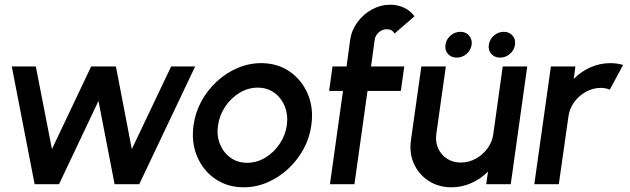

<svg xmlns="http://www.w3.org/2000/svg" viewBox="-20 -782 2674 815"><path d="M230.5 0H127L30 -500H132L200.5 -149L367 -500H472L539.5 -149L706.5 -500H808.5L571 0H466.5L398 -353.5Z M1014.5 13Q945.5 13 893.8 -22.5Q842 -58 816.8 -117.8Q791.5 -177.5 801.5 -250Q809 -305 835.2 -352.8Q861.5 -400.5 901 -436.8Q940.5 -473 988.8 -493.5Q1037 -514 1088.5 -514Q1157.5 -514 1209.2 -478.5Q1261 -443 1286.5 -383Q1312 -323 1301.5 -250Q1294 -195.5 1267.8 -148Q1241.5 -100.5 1202 -64.2Q1162.5 -28 1114.5 -7.5Q1066.5 13 1014.5 13ZM1029 -91Q1070.5 -91 1106.5 -113Q1142.5 -135 1167 -171.2Q1191.5 -207.5 1197.5 -250Q1203.5 -293.5 1189 -330Q1174.5 -366.5 1144.5 -388.2Q1114.5 -410 1074 -410Q1033 -410 996.8 -388Q960.5 -366 936 -329.5Q911.5 -293 905.5 -250Q899 -205.5 914 -169.5Q929 -133.5 959 -112.2Q989 -91 1029 -91Z M1570.5 -613.5 1555 -500H1696L1681.5 -396H1540L1484.5 0H1380.5L1436 -396H1377L1391.5 -500H1451L1466.5 -613.5Q1472.5 -654.5 1497.5 -688.2Q1522.5 -722 1559 -742Q1595.5 -762 1637 -762Q1666.5 -762 1693.5 -750Q1720.5 -738 1739.5 -713L1654.5 -639.5Q1645 -658 1621.5 -658Q1603 -658 1588.2 -645Q1573.5 -632 1570.5 -613.5Z M1724.5 -187.5 1768.5 -500H1872.5L1832 -213Q1827.5 -179.5 1840 -152Q1852.5 -124.5 1877.8 -108.2Q1903 -92 1936 -92Q1969.5 -92 1999.2 -108.2Q2029 -124.5 2049.2 -152Q2069.5 -179.5 2074 -213L2114 -500H2218L2148 0H2044L2051.5 -54Q2021.5 -23 1981 -5Q1940.5 13 1897 13Q1841.5 13 1799.8 -14Q1758 -41 1737.2 -86.5Q1716.5 -132 1724.5 -187.5ZM1919 -537.5Q1895.5 -537.5 1881.5 -553Q1867.5 -568.5 1871 -592Q1874 -615 1892.5 -631Q1911 -647 1934.5 -647Q1957.5 -647 1971.2 -631Q1985 -615 1982 -592Q1978.5 -568.5 1960.2 -553Q1942 -537.5 1919 -537.5ZM2103.5 -537.5Q2079.5 -537.5 2065.5 -553Q2051.5 -568.5 2055 -592Q2058 -615 2076.5 -631Q2095 -647 2118.5 -647Q2141.5 -647 2155.5 -631Q2169.5 -615 2166 -592Q2162.5 -568.5 2144.2 -553Q2126 -537.5 2103.5 -537.5Z M2248 0 2318.5 -500H2422.5L2415.5 -447Q2445.5 -478 2486 -496Q2526.5 -514 2570.5 -514Q2598.5 -514 2625 -506.5L2568.5 -401.5Q2550 -409 2531 -409Q2497.5 -409 2467.8 -392.8Q2438 -376.5 2417.8 -349Q2397.5 -321.5 2393 -288L2352 0Z"/></svg>

Font: Urbanist SemiBold
Style: Italic
Weight: 600
Italic angle: -8°
Designer: Corey Hu
Foundry: Corey Hu
Version: Version 1.321; ttfautohint (v1.8.4.7-5d5b)